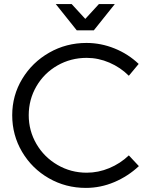

<svg xmlns="http://www.w3.org/2000/svg" viewBox="-20 -917 740 943"><path d="M40 0ZM405.8 -632.8Q327.6 -632.8 262.2 -595.5Q196.8 -558.1 158.9 -493.2Q121.1 -428.2 121.1 -351.1Q121.1 -274.9 158.9 -210Q196.8 -145 262.5 -106.9Q328.1 -68.8 405.8 -68.8Q462.9 -68.8 516.8 -91.3Q570.8 -113.8 612.8 -153.8L662.1 -101.1Q608.9 -51.3 541.5 -22.7Q474.1 5.9 401.9 5.9Q302.7 5.9 220 -41.5Q137.2 -88.9 88.6 -170.9Q40 -252.9 40 -351.1Q40 -448.2 89.1 -529.5Q138.2 -610.8 221.7 -658.4Q305.2 -706.1 404.8 -706.1Q475.6 -706.1 542.7 -679Q609.9 -651.9 661.1 -603L612.8 -544.9Q571.8 -585.9 517.3 -609.4Q462.9 -632.8 405.8 -632.8ZM465.8 -897H543.9L440.9 -768.1H356.9L253.9 -897H332L398.9 -824.2Z"/></svg>

Font: Argentum Sans Light
Style: Regular
Weight: 300
Designer: Julieta Ulanovsky (Modified by Cristiano Sobral)
Foundry: Julieta Ulanovsky
Version: Version 1.000; ttfautohint (v1.5.65-e2d9)